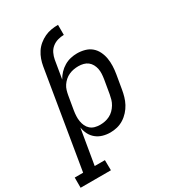

<svg xmlns="http://www.w3.org/2000/svg" viewBox="-270 -868 1093 1207"><g transform="rotate(-30 277.0 -264.0)"><path d="M132 -564Q136 -588 144.5 -612Q153 -636 167 -657.5Q181 -679 201.5 -696Q222 -713 245.5 -724Q269 -735 294 -739Q319 -743 343 -743V-670Q321 -670 298.5 -663.5Q276 -657 258 -642.5Q240 -628 230 -607Q220 -586 216 -564ZM174 215H-46V141H15L132 -564H216L194 -432Q206 -454 223.5 -472.5Q241 -491 263 -504Q285 -517 309 -522.5Q333 -528 356 -528Q385 -528 412 -520.5Q439 -513 459 -496Q479 -479 491 -454.5Q503 -430 507.5 -403Q512 -376 511 -347.5Q510 -319 505 -290L488 -190Q484 -166 477 -141.5Q470 -117 458 -94.5Q446 -72 428 -52Q410 -32 387.5 -18Q365 -4 340.5 2Q316 8 291 8Q263 8 237 0.5Q211 -7 190.5 -23.5Q170 -40 158 -63.5Q146 -87 142 -114L99 141H173ZM259 -66Q276 -66 294 -69.5Q312 -73 329 -81.5Q346 -90 359.5 -103.5Q373 -117 383 -133.5Q393 -150 398 -167.5Q403 -185 406 -202L423 -302Q426 -321 427 -339.5Q428 -358 424.5 -375.5Q421 -393 412.5 -408.5Q404 -424 390.5 -434.5Q377 -445 359.5 -449.5Q342 -454 323 -454Q306 -454 289 -451Q272 -448 255 -440.5Q238 -433 224 -420.5Q210 -408 200 -393Q190 -378 185 -361Q180 -344 177 -327L160 -227Q157 -208 156 -189Q155 -170 158 -151.5Q161 -133 168.5 -116.5Q176 -100 189.5 -88Q203 -76 221 -71Q239 -66 259 -66Z"/></g></svg>

Font: Iosevka HT Extended
Style: Italic
Weight: 400
Width: 7
Italic angle: -9°
Monospace: yes
Designer: Belleve Invis
Foundry: Belleve Invis
Version: Version 32.3.0; ttfautohint (v1.8.4)